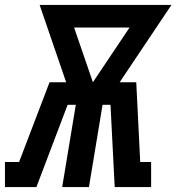

<svg xmlns="http://www.w3.org/2000/svg" viewBox="-61 -755 712 775"><path d="M-41 0V-101H16L139 -423H206L99 -735H631L422 -423H489L505 -101H549V0H402L385 -332H353L298 0H190L245 -332H212L86 0ZM314 -423 462 -644H238Z"/></svg>

Font: Iosevka Curly Slab ExObl
Style: Bold
Weight: 700
Width: 7
Italic angle: -9°
Monospace: yes
Designer: Belleve Invis
Foundry: Belleve Invis
Version: Version 11.0.0; ttfautohint (v1.8.3)